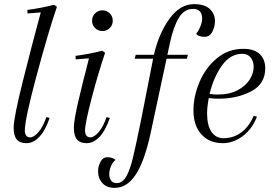

<svg xmlns="http://www.w3.org/2000/svg" viewBox="-20 -680 1330 928"><path d="M125 -16Q144 -16 166 -41.5Q188 -67 204 -114L220 -110Q198 -47 169 -17.5Q140 12 108 12Q76 12 61 -6Q46 -24 46 -63Q46 -110 90.5 -288Q135 -466 177 -620L113 -615L112 -632Q181 -641 241 -657L255 -647Q213 -524 156.5 -313.5Q100 -103 100 -49Q100 -34 106.5 -25Q113 -16 125 -16Z M410 -398 346 -393 345 -410Q414 -419 474 -435L488 -425Q453 -321 422 -202Q391 -83 391 -49Q391 -34 397.5 -25Q404 -16 416 -16Q435 -16 457 -41.5Q479 -67 495 -114L511 -110Q489 -47 460 -17.5Q431 12 399 12Q367 12 352 -6Q337 -24 337 -63Q337 -97 357 -184Q377 -271 410 -398ZM475 -630Q496 -630 510.5 -615.5Q525 -601 525 -580Q525 -559 510.5 -544.5Q496 -530 475 -530Q454 -530 439.5 -544.5Q425 -559 425 -580Q425 -601 439.5 -615.5Q454 -630 475 -630Z M1019 -577Q1019 -552 1006.5 -527Q994 -502 969 -502Q940 -502 928 -516Q941 -533 949 -553.5Q957 -574 957 -591Q957 -612 946.5 -624.5Q936 -637 913 -637Q870 -637 844 -593.5Q818 -550 801 -471L789 -415H888L883 -396H785L707 -32Q678 100 636 164Q594 228 534 228Q496 228 475 205Q454 182 454 148Q454 125 465.5 102.5Q477 80 499 80Q511 80 522 83.5Q533 87 538 93Q525 103 516.5 123Q508 143 508 162Q508 181 517 193Q526 205 544 205Q572 205 590 173.5Q608 142 622 84.5Q636 27 663 -106L720 -396H631L636 -415H724Q747 -517 798.5 -588.5Q850 -660 918 -660Q968 -660 993.5 -637Q1019 -614 1019 -577Z M989 -206Q981 -163 981 -131Q981 -74 1002 -43Q1023 -12 1061 -12Q1108 -12 1146 -40Q1184 -68 1206 -120L1222 -116Q1198 -55 1152.5 -21.5Q1107 12 1057 12Q993 12 954 -30Q915 -72 915 -147Q915 -214 944 -283Q973 -352 1028 -398Q1083 -444 1156 -444Q1209 -444 1235.5 -418.5Q1262 -393 1262 -350Q1262 -274 1194 -238.5Q1126 -203 1038 -203Q1011 -203 989 -206ZM993 -226Q1014 -223 1032 -223Q1088 -223 1127.5 -243.5Q1167 -264 1186.5 -295Q1206 -326 1206 -357Q1206 -384 1191.5 -402Q1177 -420 1151 -420Q1093 -420 1052.5 -363Q1012 -306 993 -226Z"/></svg>

Font: Arapey
Style: Italic
Weight: 400
Italic angle: -12°
Designer: Eduardo Rodriguez Tunni
Foundry: Eduardo Rodriguez Tunni
Version: Version 3.000